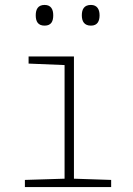

<svg xmlns="http://www.w3.org/2000/svg" viewBox="-20 -759 540 779"><path d="M161 -655C189 -655 196 -674 196 -697C196 -721 187 -739 161 -739C134 -739 125 -721 125 -697C125 -672 134 -655 161 -655ZM349 -655C376 -655 384 -674 384 -697C384 -721 374 -739 349 -739C321 -739 312 -721 312 -697C312 -672 322 -655 349 -655ZM81 0H431V-29L280 -34V-530H96V-501L242 -495V-34L81 -29Z"/></svg>

Font: Noto Sans Mono ExtraCondensed ExtraLight
Style: Regular
Weight: 200
Width: 2
Designer: Monotype Design Team
Foundry: Monotype Imaging Inc.
Version: Version 2.014